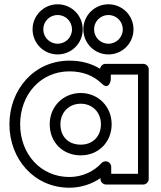

<svg xmlns="http://www.w3.org/2000/svg" viewBox="-20 -836 752 896"><path d="M249 -766C286.2 -766 316 -736.2 316 -699C316 -661.8 286.2 -632 249 -632C211.8 -632 182 -661.8 182 -699C182 -736.2 211.8 -766 249 -766ZM249 -816C184.2 -816 132 -763.8 132 -699C132 -634.2 184.2 -582 249 -582C313.8 -582 366 -634.2 366 -699C366 -763.8 313.8 -816 249 -816ZM486 -766C523.2 -766 553 -736.2 553 -699C553 -661.8 523.2 -632 486 -632C448.8 -632 419 -661.8 419 -699C419 -736.2 448.8 -766 486 -766ZM486 -816C421.2 -816 369 -763.8 369 -699C369 -634.2 421.2 -582 486 -582C550.8 -582 603 -634.2 603 -699C603 -763.8 550.8 -816 486 -816ZM24 -256C24 -94.3 138.8 40 304 40C359.7 40 410 21.9 449 -4.9V0C449 15.1 463.3 25 474 25H649C664.1 25 674 10.7 674 0V-513C674 -528.1 659.7 -538 649 -538H472C457.7 -538 447.9 -525 447.1 -515C405.8 -540.2 358.1 -553 304 -553C138.7 -553 24 -417.6 24 -256ZM74 -256C74 -394.4 169.3 -503 304 -503C367.4 -503 417.5 -482.3 454.5 -446.1C490 -411.5 497 -464 497 -464V-488H624V-25H499V-58C499 -68.7 489.1 -83 474 -83H472C465.7 -83 458.3 -80.1 453.5 -74.8C420 -37.8 366.5 -10 304 -10C169.2 -10 74 -117.7 74 -256ZM262 -256C262 -313.3 303.2 -352 357 -352C409.6 -352 451 -313.4 451 -256C451 -199.2 412.6 -161 357 -161C298.3 -161 262 -198.9 262 -256ZM212 -256C212 -173.1 271.7 -111 357 -111C439.4 -111 501 -172.8 501 -256C501 -340.6 436.4 -402 357 -402C276.8 -402 212 -340.7 212 -256Z"/></svg>

Font: Hussar Ekologiczny
Style: Regular
Weight: 400
Foundry: Cannot Into Space Fonts
Version: Version 0.97